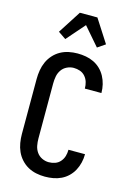

<svg xmlns="http://www.w3.org/2000/svg" viewBox="-144 -1050 787 1131"><g transform="rotate(15 250.0 -485.0)"><path d="M247 8Q220 8 193.5 2.5Q167 -3 143.5 -16Q120 -29 101.5 -49.5Q83 -70 72 -94.5Q61 -119 56.5 -146Q52 -173 52 -200V-535Q52 -562 56.5 -589Q61 -616 72 -640.5Q83 -665 101.5 -685.5Q120 -706 143.5 -719Q167 -732 193.5 -737.5Q220 -743 247 -743Q273 -743 298 -738.5Q323 -734 346 -723Q369 -712 387.5 -694Q406 -676 418 -653.5Q430 -631 436 -606Q442 -581 442 -556V-554H341V-555Q341 -575 335.5 -593.5Q330 -612 317 -627Q304 -642 285.5 -648.5Q267 -655 247 -655Q226 -655 206 -645.5Q186 -636 173.5 -618Q161 -600 157 -578.5Q153 -557 153 -535V-200Q153 -178 157 -156.5Q161 -135 173.5 -117Q186 -99 206 -89.5Q226 -80 247 -80Q267 -80 285.5 -86.5Q304 -93 317 -108Q330 -123 335.5 -141.5Q341 -160 341 -180V-181H442V-179Q442 -154 436 -129Q430 -104 418 -81.5Q406 -59 387.5 -41Q369 -23 346 -12Q323 -1 298 3.5Q273 8 247 8ZM154 -806 107 -838 197 -978H304L394 -838L347 -806L251 -917Z"/></g></svg>

Font: Iosevka Custom Semibold
Style: Regular
Weight: 600
Designer: Belleve Invis
Foundry: Belleve Invis
Version: Version 27.0.2; ttfautohint (v1.8.4)